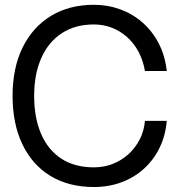

<svg xmlns="http://www.w3.org/2000/svg" viewBox="-20 -750 730 782"><path d="M362.3 11.7Q259.8 11.7 185.5 -33.4Q111.3 -78.6 71.3 -162.1Q31.2 -245.6 31.2 -359.4Q31.2 -473.6 72.3 -556.9Q113.3 -640.1 187.7 -685.3Q262.2 -730.5 362.3 -730.5Q418.9 -730.5 469.7 -711.9Q520.5 -693.4 560.5 -658.2Q600.6 -623 626.5 -573.2Q652.3 -523.4 659.2 -460.9H570.3Q563 -503.9 544.4 -538.8Q525.9 -573.7 498 -598.6Q470.2 -623.5 435.8 -637Q401.4 -650.4 362.3 -650.4Q286.1 -650.4 231.7 -614.7Q177.2 -579.1 148.2 -513.7Q119.1 -448.2 119.1 -359.4Q119.1 -270.5 147.2 -205.1Q175.3 -139.6 229.5 -104Q283.7 -68.4 362.3 -68.4Q402.8 -68.4 438.7 -82.3Q474.6 -96.2 502.9 -121.8Q531.2 -147.5 549.1 -182.1Q566.9 -216.8 570.3 -257.8H659.2Q654.3 -198.7 630.6 -149.4Q606.9 -100.1 567.6 -64Q528.3 -27.8 476.1 -8.1Q423.8 11.7 362.3 11.7Z"/></svg>

Font: Inter Display V
Style: Regular
Weight: 400
Designer: Rasmus Andersson
Foundry: rsms
Version: Version 3.015;git-src